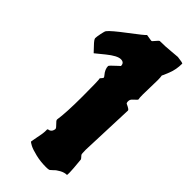

<svg xmlns="http://www.w3.org/2000/svg" viewBox="-251 -821 885 885"><g transform="rotate(45 191.0 -378.5)"><path d="M343 -436 333 -171Q333 -142 336 -139Q349 -125 349 -122Q355 -61 355 -44Q355 -27 354 -27Q338 -27 320.5 -17.5Q303 -8 294 2L284 11Q281 16 261 16H257Q224 16 192.5 8.5Q161 1 144.5 -7.5Q128 -16 128 -20L134 -52Q141 -83 141 -101V-110Q141 -114 153 -116Q165 -122 167 -139Q166 -146 153.5 -157.5Q141 -169 141 -175V-176Q149 -228 149 -334Q149 -440 146 -448V-449Q146 -450 151.5 -455.5Q157 -461 157 -464Q157 -467 151 -474Q133 -495 133 -516Q133 -520 164 -548L175 -558Q175 -580 152.5 -580Q130 -580 88 -546L45 -511H44Q43 -513 21.5 -535Q0 -557 0 -565Q0 -573 4.5 -596Q9 -619 13 -623Q26 -640 89.5 -688Q153 -736 159 -744H160L190 -739Q194 -739 196 -741Q217 -766 220 -766Q256 -766 289.5 -769.5Q323 -773 331 -773Q367 -769 367 -765Q367 -727 354 -694.5Q341 -662 339 -660Q341 -650 341 -631L339 -537Q339 -512 341 -507V-506Q341 -503 329 -492.5Q317 -482 315 -477Q313 -472 313 -465Q313 -458 316 -454Q343 -442 343 -436Z"/></g></svg>

Font: Piedra
Style: Regular
Weight: 400
Designer: Angel Koziupa & Ale Paul
Foundry: Angel Koziupa and Alejandro Paul
Version: Version 1.000